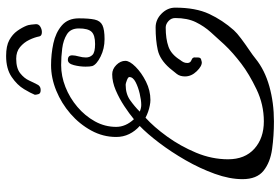

<svg xmlns="http://www.w3.org/2000/svg" viewBox="-164 -674 916 628"><g transform="rotate(-90 294.0 -360.0)"><path d="M583 -245Q583 -178 562.5 -134Q542 -90 509 -53Q500 -43 482 -29.5Q464 -16 445.5 -3.5Q427 9 416 18Q379 48 325.5 63Q272 78 211 78Q164 78 120.5 72Q77 66 49.5 44Q22 22 22 -25Q22 -67 39.5 -115.5Q57 -164 84 -211Q111 -258 141 -297.5Q171 -337 196 -361Q179 -376 169.5 -395.5Q160 -415 160 -438Q160 -481 181 -519.5Q202 -558 236 -587.5Q270 -617 311.5 -634Q353 -651 395 -651Q431 -651 466 -643.5Q501 -636 524.5 -616Q548 -596 548 -560Q548 -527 544 -508.5Q540 -490 525.5 -483Q511 -476 480 -476Q449 -476 423 -489Q397 -502 392 -516Q391 -520 390.5 -525.5Q390 -531 390 -538Q390 -557 395 -576.5Q400 -596 412 -596Q427 -596 427 -582Q427 -573 423.5 -560.5Q420 -548 420 -537Q420 -524 428.5 -515.5Q437 -507 464 -507Q493 -507 504 -518.5Q515 -530 515 -560Q515 -587 496 -599Q477 -611 449.5 -614.5Q422 -618 395 -618Q359 -618 323.5 -604Q288 -590 258.5 -565Q229 -540 211 -507.5Q193 -475 193 -438Q193 -407 218 -380Q236 -395 261 -411.5Q286 -428 313 -439.5Q340 -451 365 -451Q382 -451 395.5 -437.5Q409 -424 409 -408Q409 -394 389.5 -374.5Q370 -355 341 -340.5Q312 -326 281 -326Q277 -326 272.5 -326.5Q268 -327 263 -328Q242 -332 223 -342Q193 -315 161.5 -271.5Q130 -228 108.5 -176.5Q87 -125 87 -72Q87 -17 121.5 14Q156 45 211 45Q266 45 316 21Q366 -3 400 -29Q417 -42 433 -56Q449 -70 463 -85Q483 -107 502.5 -128.5Q522 -150 535.5 -177.5Q549 -205 549 -245Q549 -258 539 -267Q529 -276 518 -276Q481 -276 455.5 -267Q430 -258 412 -229Q408 -224 405 -218.5Q402 -213 402 -205Q402 -195 412 -191.5Q422 -188 420 -178V-170Q420 -166 418 -163Q416 -160 405 -158Q392 -157 375 -174.5Q358 -192 358 -213Q358 -229 366 -239.5Q374 -250 385 -263Q413 -295 444.5 -302Q476 -309 518 -309Q544 -309 563.5 -289.5Q583 -270 583 -245ZM331 -407Q301 -407 280.5 -392.5Q260 -378 243 -361Q254 -356 265 -356Q280 -356 301.5 -361Q323 -366 339.5 -374.5Q356 -383 356 -395Q356 -399 345.5 -403Q335 -407 331 -407ZM425 -798Q458 -798 477 -787.5Q496 -777 507 -761.5Q518 -746 524 -731Q526 -727 527.5 -716Q529 -705 529 -700Q529 -691 520.5 -686Q512 -681 503 -681Q491 -681 489 -689Q486 -705 477.5 -722.5Q469 -740 454 -752.5Q439 -765 416 -765Q385 -765 368.5 -752Q352 -739 344.5 -722.5Q337 -706 331 -695Q330 -692 325.5 -688.5Q321 -685 313 -685Q302 -685 300 -692.5Q298 -700 298 -704Q303 -717 316.5 -739.5Q330 -762 356.5 -780Q383 -798 425 -798Z"/></g></svg>

Font: Ingrid Darling
Style: Regular
Weight: 400
Designer: Robert E. Leuschke
Foundry: Robert E. Leuschke
Version: Version 1.010; ttfautohint (v1.8.3)